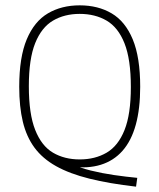

<svg xmlns="http://www.w3.org/2000/svg" viewBox="-20 -622 597 719"><path d="M489.5 77Q389 65.5 314.8 47Q240.5 28.5 190 0.2Q139.5 -28 109.2 -69Q79 -110 65.5 -166.2Q52 -222.5 52 -297Q52 -407.5 80.2 -474.8Q108.5 -542 159.5 -572Q210.5 -602 278.5 -602Q347 -602 398 -572Q449 -542 477 -474.8Q505 -407.5 505 -297Q505 -215 488.5 -155Q472 -95 439 -57.5Q406 -20 357.5 -5Q309 10 245.5 2L242.5 -10Q277 6 319.5 16.5Q362 27 407 33.5Q452 40 494 44ZM278.5 -25Q336 -25 379.2 -50.2Q422.5 -75.5 446.2 -134.8Q470 -194 470 -296Q470 -400 446.2 -459.8Q422.5 -519.5 379.2 -544.8Q336 -570 278.5 -570Q221.5 -570 178.5 -544.8Q135.5 -519.5 111.8 -460.5Q88 -401.5 88 -299Q88 -195.5 111.8 -135.5Q135.5 -75.5 178.5 -50.2Q221.5 -25 278.5 -25Z"/></svg>

Font: Encode Sans SC SemiCondensed Thin
Style: Regular
Weight: 250
Width: 4
Designer: Multiple Designers
Foundry: Impallari Type
Version: Version 3.002